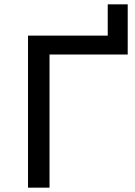

<svg xmlns="http://www.w3.org/2000/svg" viewBox="-20 -864 621 884"><path d="M109 -700H476V-844H568V-613H208V0H109Z"/></svg>

Font: CMG Sans Medium
Style: Regular
Weight: 500
Designer: Julieta Ulanovsky
Foundry: Julieta Ulanovsky
Version: Version 7.200